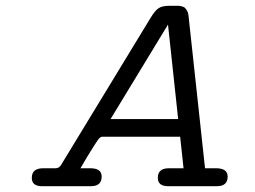

<svg xmlns="http://www.w3.org/2000/svg" viewBox="-20 -643 881 663"><path d="M89.8 -28.8Q89.8 -62 128.9 -62H171.9Q183.1 -62 189.9 -71.8L498 -578.1Q515.1 -606.9 528.1 -615Q541 -623 564 -623H594.2Q601.1 -623 606 -621.6Q610.8 -620.1 614.5 -618.7Q618.2 -617.2 621.1 -613Q624 -608.9 625.5 -606.9Q627 -605 628.4 -600.1Q629.9 -595.2 630.4 -593Q630.9 -590.8 631.3 -586.4Q631.8 -582 631.8 -581.1L688 -62H726.1Q766.1 -62 766.1 -33.2Q766.1 0 729 0H561Q524.9 0 524.9 -28.8Q524.9 -62 563 -62H613.8L602.1 -170.9H333Q326.2 -170.9 318.1 -159.9Q310.1 -148.9 280.8 -101.1Q266.6 -77.1 257.8 -62H292Q331.1 -62 331.1 -33.2Q331.1 0 293.9 0H125Q89.8 0 89.8 -28.8ZM361.8 -231.9H595.2L560.1 -558.1Z"/></svg>

Font: CMU Typewriter Text Variable Width
Style: Italic
Weight: 500
Italic angle: -14.04°
Version: Version 0.7.0